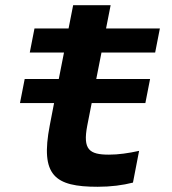

<svg xmlns="http://www.w3.org/2000/svg" viewBox="-20 -700 660 735"><path d="M354 15C405 15 450 9 489 -1L512.5 -122.5C471.5 -113.5 433.5 -108 397 -108C321.5 -108 296.5 -127.5 314 -219L331 -305.5H536.5L554.5 -397.5H348.5L368.5 -499H574L592 -591H386L403.5 -680H260L242.5 -591H112L94 -499H225L205 -397.5H74.5L56.5 -305.5H187L170.5 -220C133.5 -28 189 15 354 15Z"/></svg>

Font: Monaspace Neon
Style: Bold Italic
Weight: 700
Italic angle: -11°
Designer: Riley Cran & the Lettermatic Team
Foundry: Lettermatic
Version: Version 1.200 (Monaspace Neon)